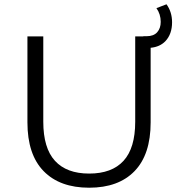

<svg xmlns="http://www.w3.org/2000/svg" viewBox="-20 -870 837 896"><path d="M649 -701H664Q697 -701 713.5 -719.5Q730 -738 730 -768Q730 -804 710 -832L757 -850Q783 -814 783 -766Q783 -711 752 -678Q726 -651 683 -647V-299Q683 -149 608 -71.5Q533 6 396 6Q259 6 183.5 -71.5Q108 -149 108 -299V-700H182V-302Q182 -179 236.5 -119.5Q291 -60 396 -60Q502 -60 556.5 -119.5Q611 -179 611 -302V-700H649Z"/></svg>

Font: CMG Sans
Style: Regular
Weight: 400
Designer: Julieta Ulanovsky
Foundry: Julieta Ulanovsky
Version: Version 7.200